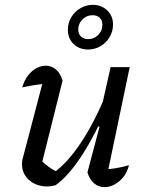

<svg xmlns="http://www.w3.org/2000/svg" viewBox="-20 -768 604 795"><path d="M239 -434 152 -86 146 -108Q164 -90 184 -75.5Q204 -61 222 -55L201 -52Q257 -91 313 -174Q369 -257 418 -376L431 -341Q404 -278 376.5 -224.5Q349 -171 321 -127.5Q293 -84 265 -52Q237 -20 210 -1Q191 4 176 4Q131 4 101 -22Q71 -48 71 -89Q71 -104 76 -119L166 -462L205 -425Q169 -422 135.5 -417.5Q102 -413 72 -406Q80 -434 95 -454Q110 -474 129.5 -485Q149 -496 170 -496Q193 -496 211.5 -480.5Q230 -465 239 -434ZM342 -54 392 -243 383 -246 438 -490H517L420 -26L403 -66Q432 -67 459.5 -71.5Q487 -76 514 -84Q507 -56 491.5 -36Q476 -16 455 -4.5Q434 7 413 7Q388 7 369.5 -9Q351 -25 342 -54ZM345 -563Q308 -563 284.5 -586Q261 -609 261 -645Q261 -673 275 -696.5Q289 -720 313 -734Q337 -748 364 -748Q400 -748 424 -725Q448 -702 448 -667Q448 -638 434 -614.5Q420 -591 396.5 -577Q373 -563 345 -563ZM346 -606Q370 -606 387 -623.5Q404 -641 404 -665Q404 -684 393 -694.5Q382 -705 363 -705Q339 -705 321.5 -687.5Q304 -670 304 -646Q304 -628 315 -617Q326 -606 346 -606Z"/></svg>

Font: Piazzolla Thin Medium
Style: Italic
Weight: 500
Italic angle: -11.3°
Version: Version 2.005